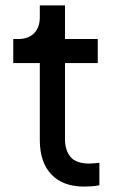

<svg xmlns="http://www.w3.org/2000/svg" viewBox="-20 -683 436 709"><path d="M291 6Q302 6 318 5Q334 4 347 1V-82Q338 -81 328 -80Q318 -79 310 -79Q261 -79 240.5 -103.5Q220 -128 220 -169V-450H341V-539H220V-663H127V-619Q127 -582 106 -560.5Q85 -539 49 -539H29V-450H127V-166Q127 -84 169.5 -39Q212 6 291 6Z"/></svg>

Font: Plus Jakarta Sans Medium
Style: Regular
Weight: 500
Designer: Gumpita Rahayu
Foundry: Tokotype
Version: Version 2.004; ttfautohint (v1.8.3)